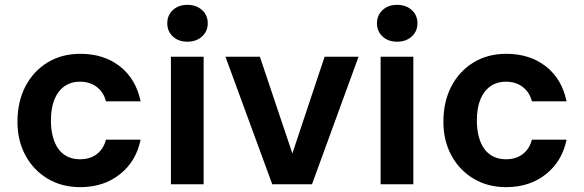

<svg xmlns="http://www.w3.org/2000/svg" viewBox="-20 -760 2410 792"><path d="M311 12Q235 12 176.5 -23Q118 -58 85 -119Q52 -180 52 -257Q52 -341 85 -404Q118 -467 176.5 -502.5Q235 -538 311 -538Q409 -538 475 -486Q541 -434 560 -342H417Q408 -379 379.5 -401Q351 -423 310 -423Q272 -423 245 -403.5Q218 -384 204 -348.5Q190 -313 190 -263Q190 -226 198 -196Q206 -166 221 -145.5Q236 -125 258.5 -114Q281 -103 310 -103Q338 -103 359.5 -112.5Q381 -122 396 -140.5Q411 -159 417 -184H560Q542 -95 475 -41.5Q408 12 311 12Z M685 0V-526H820V0ZM753 -588Q716 -588 693 -609.5Q670 -631 670 -664Q670 -697 693 -718.5Q716 -740 753 -740Q790 -740 813.5 -718.5Q837 -697 837 -664Q837 -631 813.5 -609.5Q790 -588 753 -588Z M1103 0 910 -526H1052L1186 -127L1319 -526H1459L1267 0Z M1550 0V-526H1685V0ZM1618 -588Q1581 -588 1558 -609.5Q1535 -631 1535 -664Q1535 -697 1558 -718.5Q1581 -740 1618 -740Q1655 -740 1678.5 -718.5Q1702 -697 1702 -664Q1702 -631 1678.5 -609.5Q1655 -588 1618 -588Z M2068 12Q1992 12 1933.5 -23Q1875 -58 1842 -119Q1809 -180 1809 -257Q1809 -341 1842 -404Q1875 -467 1933.5 -502.5Q1992 -538 2068 -538Q2166 -538 2232 -486Q2298 -434 2317 -342H2174Q2165 -379 2136.5 -401Q2108 -423 2067 -423Q2029 -423 2002 -403.5Q1975 -384 1961 -348.5Q1947 -313 1947 -263Q1947 -226 1955 -196Q1963 -166 1978 -145.5Q1993 -125 2015.5 -114Q2038 -103 2067 -103Q2095 -103 2116.5 -112.5Q2138 -122 2153 -140.5Q2168 -159 2174 -184H2317Q2299 -95 2232 -41.5Q2165 12 2068 12Z"/></svg>

Font: DM Sans 9pt
Style: Bold
Weight: 700
Designer: Colophon Foundry, Jonny Pinhorn
Foundry: Colophon Foundry
Version: Version 4.004;gftools[0.9.30]